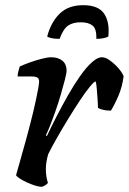

<svg xmlns="http://www.w3.org/2000/svg" viewBox="-20 -721 497 741"><path d="M141 0Q131 0 115 -5Q99 -10 83 -17.5Q67 -25 55.5 -32.5Q44 -40 42 -45Q48 -67 59 -105Q70 -143 83 -191Q96 -239 108 -288Q114 -314 119.5 -339Q125 -364 128 -382Q131 -400 131 -406Q131 -418 123.5 -422Q116 -426 101 -426H48Q48 -435 51 -446Q54 -457 56 -464Q70 -471 93.5 -479.5Q117 -488 140.5 -494Q164 -500 177 -500Q205 -500 221 -486.5Q237 -473 237 -449Q237 -439 230.5 -413.5Q224 -388 214.5 -355.5Q205 -323 193.5 -290.5Q182 -258 172 -233Q162 -208 157 -199L161 -196Q177 -230 198 -271Q219 -312 242 -352.5Q265 -393 288.5 -426.5Q312 -460 334 -480Q356 -500 373 -500Q386 -500 399.5 -491Q413 -482 426 -469.5Q439 -457 447.5 -444.5Q456 -432 457 -426Q452 -387 437.5 -352.5Q423 -318 408 -294Q390 -294 376.5 -297.5Q363 -301 358 -305Q358 -319 356.5 -339Q355 -359 353.5 -378.5Q352 -398 349 -407Q343 -406 326.5 -386Q310 -366 288.5 -333.5Q267 -301 244 -263.5Q221 -226 200.5 -190Q180 -154 166 -126Q162 -112 159.5 -97.5Q157 -83 157 -68Q157 -54 159 -40.5Q161 -27 165 -15Q162 -11 155.5 -6.5Q149 -2 141 0ZM210 -571Q190 -571 178 -574Q166 -577 162 -580Q177 -636 210.5 -668.5Q244 -701 301 -701Q360 -701 382 -668Q404 -635 398 -580Q394 -577 381 -574Q368 -571 352 -571Q353 -610 337 -622.5Q321 -635 292 -635Q261 -635 242.5 -622Q224 -609 210 -571Z"/></svg>

Font: Texturina 12pt SemiBold
Style: Italic
Weight: 600
Italic angle: -11°
Version: Version 1.002